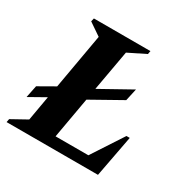

<svg xmlns="http://www.w3.org/2000/svg" viewBox="-146 -683 795 806"><g transform="rotate(30 252.0 -280.0)"><path d="M-14 0 -11 -16 63 -57 84 -177 6 -133 18 -192 95 -236 142 -503 82 -544 86 -560H360L357 -544L274 -503L239 -307L388 -390L375 -331L229 -249L194 -51H353L451 -201H467L429 0Z"/></g></svg>

Font: Spectral SC
Style: Bold Italic
Weight: 700
Italic angle: -10°
Designer: Jean-Baptiste Levee
Foundry: Production Type
Version: Version 2.001